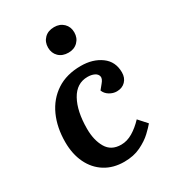

<svg xmlns="http://www.w3.org/2000/svg" viewBox="-188 -868 888 985"><g transform="rotate(-30 256.0 -375.5)"><path d="M307 -524Q378 -524 426 -489Q474 -454 474 -390Q474 -358 454.5 -338Q435 -318 403 -318Q381 -318 360.5 -330.5Q340 -343 332 -364L354 -391Q372 -412 368.5 -427Q365 -442 348.5 -450Q332 -458 309 -458Q244 -458 209 -395Q174 -332 174 -228Q174 -161 200.5 -115.5Q227 -70 286 -70Q321 -70 354.5 -90Q388 -110 419 -143L463 -94Q450 -78 423 -52.5Q396 -27 354 -6.5Q312 14 256 14Q191 14 143 -16Q95 -46 69 -100Q43 -154 43 -225Q43 -311 73.5 -378.5Q104 -446 163 -485Q222 -524 307 -524ZM209 -689Q209 -722 230.5 -743.5Q252 -765 288 -765Q322 -765 343.5 -744Q365 -723 365 -690Q365 -657 343.5 -635.5Q322 -614 288 -614Q252 -614 230.5 -635Q209 -656 209 -689Z"/></g></svg>

Font: Literata 12pt SemiBold
Style: Italic
Weight: 600
Italic angle: -2°
Designer: Latin by Veronika Burian and Jose Scaglione. Greek by Irene Vlachou. Cyrillic by Vera Evstafieva
Foundry: TypeTogether
Version: Version 3.002